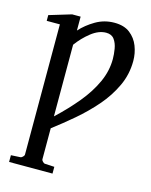

<svg xmlns="http://www.w3.org/2000/svg" viewBox="-132 -772 846 1074"><g transform="rotate(15 291.5 -234.5)"><path d="M26.9 217.8V178.7L80.1 175.8Q86.9 175.8 94.5 168.5Q102.1 161.1 102.1 154.8V-599.1H25.9V-632.3L153.8 -670.9H203.1V-590.3Q237.8 -628.9 287.4 -658Q336.9 -687 395.5 -687Q451.7 -687 485.8 -660.4Q520 -633.8 535.9 -592.8Q551.8 -551.8 551.8 -507.3Q551.8 -429.7 519.5 -360.8Q487.3 -292 435.3 -232.2Q383.3 -172.4 322.3 -120.4Q261.2 -68.4 203.1 -24.4V154.8Q203.1 161.1 210.4 168.5Q217.8 175.8 224.1 175.8L278.3 178.7V217.8ZM203.1 -93.3Q272 -157.7 325.2 -222.4Q378.4 -287.1 408.4 -353.3Q438.5 -419.4 438.5 -488.3Q438.5 -515.6 433.3 -546.6Q428.2 -577.6 412.6 -599.4Q397 -621.1 365.2 -621.1Q322.3 -621.1 278.8 -586.9Q235.4 -552.7 203.1 -508.3Z"/></g></svg>

Font: Charis
Style: Regular
Weight: 400
Designer: Walt Agee, Miriam Martin, Annie Olsen, Victor Gaultney, Lorna Priest, Alan Ward, Bob Hallissy, Martin Hosken, Sharon Cor
Foundry: SIL Global
Version: Version 7.000